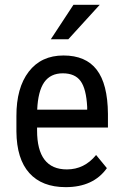

<svg xmlns="http://www.w3.org/2000/svg" viewBox="-20 -769 508 799"><path d="M164.1 -426.8Q138.2 -389.6 134.8 -312.5H342.8V-324.2Q338.9 -399.4 315.4 -431.6Q292 -463.9 241.2 -463.9Q190.4 -463.9 164.1 -426.8ZM258.3 -64Q331.1 -64 379.9 -124L424.8 -69.3Q368.7 9.8 253.4 9.8Q154.8 9.8 102.1 -48.8Q49.3 -107.4 48.3 -221.7V-285.6Q47.9 -403.3 99.6 -470.7Q151.4 -538.1 244.1 -538.1Q336.9 -538.1 382.3 -479Q428.2 -419.9 429.2 -294.9V-238.3H134.3V-226.1Q134.3 -64 258.3 -64ZM285.6 -749H395L264.2 -605.5H191.4Z"/></svg>

Font: RobotoCondensed-Regular
Style: Regular
Weight: 400
Designer: Google
Version: Version 2.001201; 2014